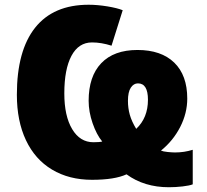

<svg xmlns="http://www.w3.org/2000/svg" viewBox="-20 -745 869 806"><path d="M766.1 -331.1Q766.1 -270 736.6 -212.2Q707 -154.3 655.8 -112.8Q664.6 -108.9 684.1 -106.9Q703.6 -105 714.8 -105Q753.4 -105 789.1 -116.2V28.8Q775.9 34.2 746.6 37.6Q717.3 41 689 41Q585.4 41 511.2 -13.2Q461.4 9.8 366.2 9.8Q270 9.8 198.5 -33Q127 -75.7 88.9 -156.5Q50.8 -237.3 50.8 -347.2Q50.8 -532.2 127.4 -628.7Q204.1 -725.1 352.1 -725.1Q388.7 -725.1 430.4 -718.3Q472.2 -711.4 495.1 -702.1L448.2 -553.2Q405.3 -566.9 366.2 -566.9Q310.1 -566.9 280 -510.7Q250 -454.6 250 -353Q250 -257.8 283 -202.9Q315.9 -147.9 372.1 -147.9Q397.9 -147.9 409.2 -150.9Q385.3 -179.7 368.7 -227.8Q352.1 -275.9 352.1 -321.8Q352.1 -424.3 405 -479.7Q458 -535.2 557.1 -535.2Q656.7 -535.2 711.4 -482.2Q766.1 -429.2 766.1 -331.1ZM601.1 -326.2Q601.1 -395 559.1 -395Q541 -395 529.1 -377Q517.1 -358.9 517.1 -321.8Q517.1 -291 524.9 -263.2Q532.7 -235.4 551.8 -204.1Q601.1 -250.5 601.1 -326.2Z"/></svg>

Font: OpenSansExtrabold
Style: Regular
Weight: 800
Foundry: Ascender Corporation
Version: Version 1.10